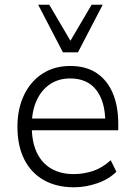

<svg xmlns="http://www.w3.org/2000/svg" viewBox="-20 -787 572 815"><path d="M294 8Q220 8 166 -22.5Q112 -53 83 -110.5Q54 -168 54 -249Q54 -325 82 -383.5Q110 -442 160.5 -474.5Q211 -507 278 -507Q345 -507 390 -477Q435 -447 458.5 -392Q482 -337 482 -260V-234H99V-284H445L427 -267Q427 -355 389 -404.5Q351 -454 278 -454Q228 -454 191.5 -429Q155 -404 135 -359.5Q115 -315 115 -256V-249Q115 -185 136 -140Q157 -95 197 -71.5Q237 -48 293 -48Q334 -48 374 -61Q414 -74 450 -107L474 -58Q442 -26 392.5 -9Q343 8 294 8ZM247 -565 142 -767H189L279 -614L369 -767H416L311 -565Z"/></svg>

Font: Nunitoga
Style: Light
Weight: 300
Designer: Vernon Adams
Foundry: Vernon Adams
Version: Version 1.0